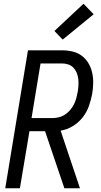

<svg xmlns="http://www.w3.org/2000/svg" viewBox="-20 -1003 540 1023"><path d="M8 0 129 -735H310Q339 -735 366.5 -728.5Q394 -722 415.5 -706Q437 -690 451 -666.5Q465 -643 471 -616Q477 -589 476.5 -560Q476 -531 471 -502Q465 -470 453.5 -437.5Q442 -405 420 -377Q398 -349 367 -330.5Q336 -312 303 -307L406 0H323L220 -304H137L86 0ZM148 -374H261Q278 -374 295 -378.5Q312 -383 327 -393Q342 -403 354 -417Q366 -431 374 -447Q382 -463 386.5 -480Q391 -497 394 -513Q397 -531 398 -548.5Q399 -566 397 -583Q395 -600 388.5 -615.5Q382 -631 371 -642.5Q360 -654 344 -659.5Q328 -665 310 -665H196ZM314 -792 270 -838 425 -983 479 -927Z"/></svg>

Font: Iosevka SS04
Style: Italic
Weight: 400
Italic angle: -9°
Monospace: yes
Designer: Belleve Invis
Foundry: Belleve Invis
Version: Version 19.0.0; ttfautohint (v1.8.4)